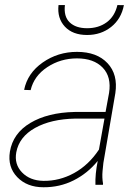

<svg xmlns="http://www.w3.org/2000/svg" viewBox="-20 -748 557 777"><path d="M366.2 0Q364.7 -43 375.5 -96.7Q334.5 -46.4 278.1 -18.1Q221.7 10.3 155.8 9.8Q89.4 9.8 49.8 -31.2Q10.3 -72.3 20 -133.8Q32.2 -208.5 102.8 -250.5Q173.3 -292.5 281.7 -294.9H407.2L421.4 -372.1Q431.6 -437 395.5 -474.4Q359.4 -511.7 291.5 -511.7Q225.1 -511.7 171.4 -476.3Q117.7 -440.9 104 -383.3L77.6 -384.3Q91.3 -452.1 152.8 -495.1Q214.4 -538.1 291.5 -538.1Q372.1 -538.1 415 -492.4Q458 -446.8 446.8 -371.1L398.4 -88.9L395 -55.7Q392.6 -29.8 397 -4.4L396.5 0ZM155.3 -16.1Q220.7 -15.1 279.8 -47.6Q338.9 -80.1 380.4 -142.6L402.8 -268.1H284.7Q186 -266.1 121.8 -230.2Q57.6 -194.3 45.9 -131.8Q37.1 -83.5 69.1 -50.3Q101.1 -17.1 155.3 -16.1ZM481.4 -727.1Q470.7 -671.4 429.7 -638.9Q388.7 -606.4 332.5 -606.4Q273.9 -606.4 242.4 -640.4Q210.9 -674.3 216.8 -727.5H242.7Q237.3 -681.2 262 -657.5Q286.6 -633.8 332.5 -633.8Q378.9 -633.8 411.6 -657.7Q444.3 -681.6 455.1 -727.5Z"/></svg>

Font: Roboto Thin
Style: Italic
Weight: 250
Italic angle: -12°
Designer: Google
Version: Version 2.134; 2016